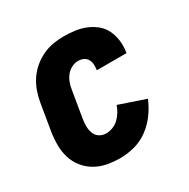

<svg xmlns="http://www.w3.org/2000/svg" viewBox="-128 -644 756 769"><g transform="rotate(-30 250.0 -260.0)"><path d="M216 8Q186 8 156.5 2.5Q127 -3 102 -17.5Q77 -32 59 -54.5Q41 -77 32.5 -105Q24 -133 24 -163.5Q24 -194 29 -225L49 -345Q53 -369 61.5 -393.5Q70 -418 84.5 -440Q99 -462 119.5 -479.5Q140 -497 164.5 -508.5Q189 -520 214 -524Q239 -528 263 -528Q289 -528 314.5 -524.5Q340 -521 363 -511.5Q386 -502 405 -486.5Q424 -471 434.5 -449Q445 -427 448.5 -402Q452 -377 448 -350L447 -344H310V-346Q312 -359 311 -371.5Q310 -384 304 -394Q298 -404 287 -409Q276 -414 263 -414Q248 -414 233 -406.5Q218 -399 207.5 -385.5Q197 -372 191.5 -356.5Q186 -341 184 -326L164 -206Q161 -189 161 -171.5Q161 -154 166.5 -139Q172 -124 185.5 -115Q199 -106 217 -106Q232 -106 247.5 -112Q263 -118 275 -129.5Q287 -141 295.5 -155Q304 -169 309 -184L430 -143Q417 -111 396 -82Q375 -53 346 -31.5Q317 -10 283 -1Q249 8 216 8Z"/></g></svg>

Font: Iosevka Curly Heavy
Style: Italic
Weight: 900
Italic angle: -9°
Monospace: yes
Designer: Belleve Invis
Foundry: Belleve Invis
Version: Version 22.1.2; ttfautohint (v1.8.4)